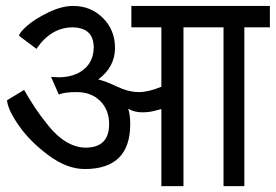

<svg xmlns="http://www.w3.org/2000/svg" viewBox="-20 -633 938 653"><path d="M229 -612.8Q289.1 -612.8 330.1 -571.8Q371.1 -530.8 371.1 -470.2Q371.1 -404.8 314 -362.8Q337.9 -357.4 377 -338.9Q417.5 -319.8 452.1 -319.8Q484.9 -319.8 528.8 -337.9V-540H426.8V-612.8H897.9V-540H811V0H740.2V-540H604V0H528.8V-262.2Q526.9 -262.2 506.3 -256.3Q487.3 -251 463.9 -251Q436.5 -251 416 -263.2Q422.9 -243.2 422.9 -210.9Q422.9 -58.1 268.1 -58.1Q207.5 -58.1 144 -105.5Q80.6 -152.8 43 -207.5Q6.3 -260.7 3.9 -292L62 -327.1Q81.1 -293.9 101.1 -263.7Q117.2 -239.3 146.5 -203.1Q175.8 -167.5 207 -149.4Q239.7 -130.9 271 -130.9Q351.1 -130.9 351.1 -210.9Q351.1 -259.8 320.3 -290Q290 -319.8 240.2 -319.8Q196.3 -319.8 180.2 -311L153.8 -371.1Q171.4 -371.1 178.2 -370.1Q232.4 -370.1 265.1 -397Q297.9 -423.8 298.8 -471.2Q298.8 -538.1 228 -540Q153.3 -540 104 -466.8L44.9 -511.2Q44.9 -521 71.8 -544.9Q98.1 -568.4 144.5 -590.8Q189.9 -612.8 229 -612.8Z"/></svg>

Font: Miedinger*
Style: Book
Weight: 400
Version: Version 001.000